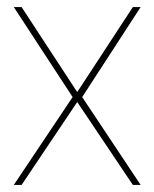

<svg xmlns="http://www.w3.org/2000/svg" viewBox="-20 -522 436 542"><path d="M19 0 185 -248 19 -502H41L198 -262L355 -502H377L212 -248L377 0H355L198 -234L41 0Z"/></svg>

Font: DM Sans 16pt Thin
Style: Regular
Weight: 250
Version: Version 4.004;gftools[0.9.30]